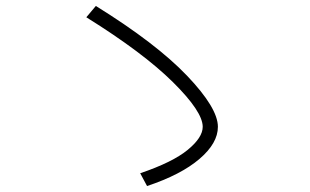

<svg xmlns="http://www.w3.org/2000/svg" viewBox="-20 -687 1040 645"><path d="M661 -261Q661 -312 561 -411Q461 -510 270 -629L302 -667Q505 -541 608.5 -432.5Q712 -324 712 -261Q712 -206 650 -153Q588 -100 474 -62L451 -105Q560 -142 610.5 -183.5Q661 -225 661 -261Z"/></svg>

Font: Mplus 1p Light
Style: Regular
Weight: 300
Version: Version 1.061